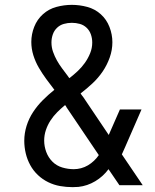

<svg xmlns="http://www.w3.org/2000/svg" viewBox="-20 -763 640 791"><path d="M279 8Q253 8 227.5 3.5Q202 -1 178.5 -12.5Q155 -24 136 -42Q117 -60 104.5 -83Q92 -106 86 -131.5Q80 -157 80 -183Q80 -214 89.5 -244.5Q99 -275 116.5 -301.5Q134 -328 156.5 -350.5Q179 -373 204 -393Q187 -415 170.5 -437.5Q154 -460 140 -484Q126 -508 117.5 -535Q109 -562 109 -590Q109 -622 121 -652.5Q133 -683 157 -704.5Q181 -726 212.5 -734.5Q244 -743 276 -743Q308 -743 339.5 -734.5Q371 -726 395 -704.5Q419 -683 431 -652Q443 -621 443 -589Q443 -557 432 -526Q421 -495 403 -468.5Q385 -442 361.5 -420Q338 -398 312 -378Q315 -374 317.5 -370Q320 -366 323 -363L428 -207L474 -312H563L495 -156Q492 -149 488.5 -141.5Q485 -134 482 -127L568 0H472L427 -66Q405 -36 372.5 -16.5Q340 3 303 7Q297 7 291 7.5Q285 8 279 8ZM266 -441Q284 -455 300.5 -470.5Q317 -486 330 -504.5Q343 -523 351.5 -544Q360 -565 360 -588Q360 -605 354.5 -621Q349 -637 337 -648.5Q325 -660 309 -664.5Q293 -669 276 -669Q259 -669 243 -664.5Q227 -660 215 -648.5Q203 -637 197.5 -621Q192 -605 192 -588Q192 -568 198.5 -549.5Q205 -531 214.5 -514Q224 -497 236 -481Q248 -465 260 -449L261 -448Q261 -448 261 -448Q261 -448 261 -447Q262 -446 263.5 -444Q265 -442 266 -441ZM284 -66Q299 -66 314 -70Q329 -74 342.5 -82Q356 -90 367.5 -101Q379 -112 387 -124L254 -321Q253 -324 251.5 -326Q250 -328 248 -330Q231 -316 215.5 -300.5Q200 -285 188 -266.5Q176 -248 169 -227Q162 -206 162 -184Q162 -160 170.5 -137Q179 -114 196 -97Q213 -80 236.5 -73Q260 -66 284 -66Z"/></svg>

Font: Zed Mono Extended
Style: Regular
Weight: 400
Width: 7
Monospace: yes
Designer: Belleve Invis
Foundry: Belleve Invis
Version: Version 1.0.0; ttfautohint (v1.8.4)